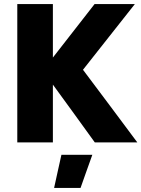

<svg xmlns="http://www.w3.org/2000/svg" viewBox="-20 -700 695 944"><path d="M65 0Q65 -168 65 -340Q65 -512 65 -680Q109 -680 153 -680Q197 -680 240 -680Q240 -615 240 -548.5Q240 -482 240 -417Q291 -482 342.5 -548.5Q394 -615 445 -680Q494 -680 544 -680Q594 -680 643 -680Q580 -600 515.5 -518.5Q451 -437 388 -357Q454 -269 521.5 -179Q589 -89 655 0Q603 0 550.5 0Q498 0 446 0Q395 -71 343 -142.5Q291 -214 240 -284Q240 -214 240 -142.5Q240 -71 240 0Q197 0 153 0Q109 0 65 0ZM246 224Q255 183 264 142Q273 101 282 61Q320 61 358.5 61Q397 61 434 61Q420 101 405 142Q390 183 376 224Q344 224 311 224Q278 224 246 224Z"/></svg>

Font: Tilt Warp
Style: Regular
Weight: 400
Designer: Andy Clymer
Foundry: Andy Clymer
Version: Version 1.000